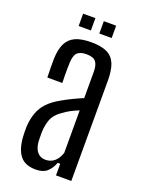

<svg xmlns="http://www.w3.org/2000/svg" viewBox="-138 -778 633 849"><g transform="rotate(20 178.5 -353.5)"><path d="M140.4 6.4Q90.6 6.4 66.9 -22.3Q43.2 -50.9 38.6 -109Q38.1 -121.6 37.7 -134.6Q37.3 -147.6 37.8 -159.3Q40.1 -194.8 50.2 -223.1Q60.2 -251.5 82.2 -275Q104.3 -298.4 142.8 -319.5Q164.6 -331.9 187.7 -343Q210.7 -354.2 234.2 -363.8V-487.7Q234.2 -520.1 221.9 -534.9Q209.6 -549.7 177.3 -549.7Q149.2 -549.7 135.5 -537Q121.9 -524.3 120.4 -489.6Q119.9 -478.2 119.6 -461Q119.4 -443.9 119.6 -425.9Q119.9 -407.8 120.4 -393.6H49.9Q49.4 -412.3 48.9 -437.5Q48.4 -462.8 48.9 -482.9Q50.6 -526.7 64 -554.1Q77.5 -581.4 105.6 -594.1Q133.6 -606.8 179.7 -606.8Q227.6 -606.8 255.1 -593.1Q282.7 -579.4 294.4 -550Q306.1 -520.6 306.1 -473.2L305.9 0H233.8V-54.7H222Q210.7 -25.4 192.2 -9.5Q173.7 6.4 140.4 6.4ZM165.3 -48.9Q190.4 -48.9 207.4 -63.5Q224.5 -78.1 234 -105.6V-306Q216.8 -299.3 198.7 -290.1Q180.5 -280.9 158.7 -264.5Q130.3 -244.2 120.7 -218.5Q111 -192.9 109.5 -159.3Q109.4 -150.2 109.6 -138.2Q109.8 -126.1 110.3 -113.8Q112.8 -82.7 127.2 -65.8Q141.5 -48.9 165.3 -48.9ZM199.3 -655V-713.1H257.4V-655ZM102 -655V-713.1H159.7V-655Z"/></g></svg>

Font: Big Shoulders Thin
Style: Regular
Weight: 100
Designer: Patric King
Foundry: XO Type Co
Version: Version 2.002